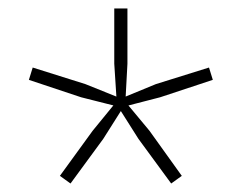

<svg xmlns="http://www.w3.org/2000/svg" viewBox="-20 -750 569 452"><path d="M273 -513 332 -442 408 -336 383 -318 306 -423 256 -502 265 -507ZM256 -513 265 -507 273 -502 223 -423 146 -318 121 -336 198 -442ZM57 -591 181 -552 268 -517 265 -507 262 -498 171 -521 48 -562ZM280 -730V-600L275 -507H265H255L249 -600V-730ZM472 -591 481 -562 357 -521 268 -498 265 -507 262 -517 347 -552Z"/></svg>

Font: Kantumruy Pro ExtraLight
Style: Regular
Weight: 250
Version: Version 1.002